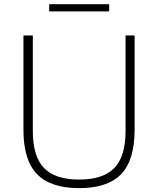

<svg xmlns="http://www.w3.org/2000/svg" viewBox="-20 -914 776 942"><path d="M368.5 9Q228.5 9 161.8 -59.5Q95 -128 95 -277.5V-740H141V-271.5Q141 -146.5 195.8 -89.8Q250.5 -33 368.5 -33Q486 -33 541 -89.8Q596 -146.5 596 -271.5V-740H640.5V-277.5Q640.5 -128 574.2 -59.5Q508 9 368.5 9ZM221.5 -858V-893.5H515.5V-858Z"/></svg>

Font: Encode Sans SmExp XLt
Style: Regular
Weight: 200
Width: 6
Designer: Multiple Designers
Foundry: Impallari Type
Version: Version 3.002; ttfautohint (v1.8.3) -l 8 -r 50 -G 200 -x 14 